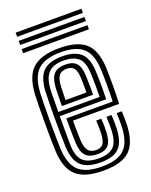

<svg xmlns="http://www.w3.org/2000/svg" viewBox="-142 -825 716 911"><g transform="rotate(-20 215.5 -370.0)"><path d="M221.8 9.2Q127.2 9.2 84.9 -28.9Q42.5 -67 37.8 -154.2Q36.8 -178 36.1 -216.9Q35.5 -255.8 35.5 -299.2Q35.5 -342.8 36.1 -381.4Q36.8 -420 38 -443.2Q43.5 -533.8 86.9 -571.5Q130.2 -609.2 220.2 -609.2Q311 -609.2 352.6 -572.2Q394.2 -535.2 398.5 -448.5Q399.2 -429.5 399.6 -407.5Q400 -385.5 400 -361.5Q400 -337.5 399.4 -312.6Q398.8 -287.8 397.5 -263.5H164.8Q164.8 -244.8 165 -225.5Q165.2 -206.2 165.8 -190.2Q166.2 -174.2 166.5 -164.5Q168.8 -127.8 181.1 -111.2Q193.5 -94.8 221.8 -94.8Q246 -94.8 256.9 -109.6Q267.8 -124.5 269.5 -160.8Q270 -170.2 269.8 -187Q269.5 -203.8 268.5 -226.2H294.2Q295.5 -204.2 295.8 -187Q296 -169.8 295.2 -159.5Q293.2 -113 276.2 -93.5Q259.2 -74 221.8 -74Q180.2 -74 161.5 -94.1Q142.8 -114.2 140.5 -161.5Q140 -175.5 139.6 -195.4Q139.2 -215.2 139 -238.2Q138.8 -261.2 138.8 -284.2H372.8Q373.5 -304.5 373.9 -325.9Q374.2 -347.2 374.2 -368.5Q374.2 -389.8 373.9 -409.8Q373.5 -429.8 372.5 -447.2Q369 -524 333.2 -556.2Q297.5 -588.5 220.2 -588.5Q142.2 -588.5 105.4 -555Q68.5 -521.5 63.8 -441.8Q62.5 -417.5 62 -378.2Q61.5 -339 61.5 -295.9Q61.5 -252.8 62.1 -215.2Q62.8 -177.8 63.5 -157Q67.8 -80 103.5 -45.8Q139.2 -11.5 221.8 -11.5Q299.2 -11.5 334.1 -44.9Q369 -78.2 372.5 -155.5Q373 -166.5 373 -178.5Q373 -190.5 372.6 -202.8Q372.2 -215 371.5 -226.2H397.5Q398.2 -210.5 398.8 -191.1Q399.2 -171.8 398.5 -154.5Q394.2 -66.5 353.4 -28.6Q312.5 9.2 221.8 9.2ZM221.8 -32.2Q154.8 -32.2 123.9 -61Q93 -89.8 89.2 -157.8Q88.2 -179.5 87.8 -217Q87.2 -254.5 87.2 -297.4Q87.2 -340.2 87.8 -378.6Q88.2 -417 89.5 -440.2Q93.8 -508.8 124.1 -538.2Q154.5 -567.8 220.2 -567.8Q283.2 -567.8 313.5 -540.4Q343.8 -513 346.8 -446.5Q347.8 -428.2 348.1 -405.5Q348.5 -382.8 348.5 -357.2Q348.5 -331.8 347.5 -305H113.2Q113 -260.8 113.1 -227Q113.2 -193.2 113.5 -159.8Q114.5 -102.5 139.4 -77.9Q164.2 -53.2 221.8 -53.2Q269.2 -53.2 293.8 -75.5Q318.2 -97.8 321 -157Q321.5 -171.8 321.2 -189.1Q321 -206.5 320 -226.2H345.8Q346.8 -208.5 347.1 -190.8Q347.5 -173 346.8 -156.2Q343.8 -89.5 314.9 -60.9Q286 -32.2 221.8 -32.2ZM113.5 -325.8H322.2Q322.5 -349.5 322.5 -370.9Q322.5 -392.2 322.1 -411.2Q321.8 -430.2 321 -446Q318.5 -504.5 292.6 -525.6Q266.8 -546.8 220.2 -546.8Q168.2 -546.8 143.5 -522.1Q118.8 -497.5 115 -438.5Q114.8 -426.5 114.2 -394.9Q113.8 -363.2 113.5 -325.8ZM139 -346.5Q139.2 -362 139.5 -378.8Q139.8 -395.5 140.1 -410.8Q140.5 -426 141 -437Q144 -485.2 162.4 -505.6Q180.8 -526 220.2 -526Q259.2 -526 276.4 -506.8Q293.5 -487.5 295.2 -443.5Q295.8 -433 296.2 -417.2Q296.8 -401.5 296.8 -383.1Q296.8 -364.8 296.5 -346.5ZM165 -367.2H270.5Q270.8 -381.8 270.6 -396.1Q270.5 -410.5 270.1 -422.8Q269.8 -435 269.5 -442.5Q268 -476.2 256.6 -490.8Q245.2 -505.2 220.2 -505.2Q193.5 -505.2 181.2 -489.4Q169 -473.5 166.8 -435.8Q166.5 -427 166.1 -416.8Q165.8 -406.5 165.5 -394.2Q165.2 -382 165 -367.2ZM384.2 -728H52V-748.8H384.2ZM384.2 -645H52V-665.8H384.2ZM384.2 -686.5H52V-707.2H384.2Z"/></g></svg>

Font: Big Shoulders Inline Display Thin ExtraBold
Style: Regular
Weight: 800
Version: Version 2.002